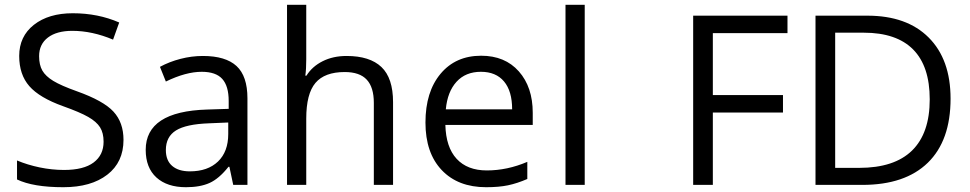

<svg xmlns="http://www.w3.org/2000/svg" viewBox="-20 -780 4091 810"><path d="M501 -189.9Q501 -95.7 432.6 -43Q364.3 9.8 247.1 9.8Q120.1 9.8 51.8 -22.9V-103Q95.7 -84.5 147.5 -73.7Q199.2 -63 250 -63Q333 -63 375 -94.5Q417 -126 417 -182.1Q417 -219.2 402.1 -242.9Q387.2 -266.6 352.3 -286.6Q317.4 -306.6 246.1 -332Q146.5 -367.7 103.8 -416.5Q61 -465.3 61 -543.9Q61 -626.5 123 -675.3Q185.1 -724.1 287.1 -724.1Q393.6 -724.1 482.9 -685.1L457 -612.8Q368.7 -649.9 285.2 -649.9Q219.2 -649.9 182.1 -621.6Q145 -593.3 145 -543Q145 -505.9 158.7 -482.2Q172.4 -458.5 204.8 -438.7Q237.3 -418.9 304.2 -395Q416.5 -355 458.7 -309.1Q501 -263.2 501 -189.9Z M963.9 0 947.8 -76.2H943.8Q903.8 -25.9 864 -8.1Q824.2 9.8 764.6 9.8Q685.1 9.8 639.9 -31.2Q594.7 -72.3 594.7 -147.9Q594.7 -310.1 854 -317.9L944.8 -320.8V-354Q944.8 -417 917.7 -447Q890.6 -477.1 831.1 -477.1Q764.2 -477.1 679.7 -436L654.8 -498Q694.3 -519.5 741.5 -531.7Q788.6 -543.9 835.9 -543.9Q931.6 -543.9 977.8 -501.5Q1023.9 -459 1023.9 -365.2V0ZM780.8 -57.1Q856.4 -57.1 899.7 -98.6Q942.9 -140.1 942.9 -214.8V-263.2L861.8 -259.8Q765.1 -256.3 722.4 -229.7Q679.7 -203.1 679.7 -147Q679.7 -103 706.3 -80.1Q732.9 -57.1 780.8 -57.1Z M1557.1 0V-346.2Q1557.1 -411.6 1527.3 -443.8Q1497.6 -476.1 1434.1 -476.1Q1349.6 -476.1 1310.8 -430.2Q1272 -384.3 1272 -279.8V0H1190.9V-759.8H1272V-529.8Q1272 -488.3 1268.1 -460.9H1272.9Q1296.9 -499.5 1341.1 -521.7Q1385.3 -543.9 1441.9 -543.9Q1540 -543.9 1589.1 -497.3Q1638.2 -450.7 1638.2 -349.1V0Z M2030.8 9.8Q1912.1 9.8 1843.5 -62.5Q1774.9 -134.8 1774.9 -263.2Q1774.9 -392.6 1838.6 -468.8Q1902.3 -544.9 2009.8 -544.9Q2110.4 -544.9 2168.9 -478.8Q2227.5 -412.6 2227.5 -304.2V-252.9H1858.9Q1861.3 -158.7 1906.5 -109.9Q1951.7 -61 2033.7 -61Q2120.1 -61 2204.6 -97.2V-24.9Q2161.6 -6.3 2123.3 1.7Q2085 9.8 2030.8 9.8ZM2008.8 -477.1Q1944.3 -477.1 1906 -435.1Q1867.7 -393.1 1860.8 -318.8H2140.6Q2140.6 -395.5 2106.4 -436.3Q2072.3 -477.1 2008.8 -477.1Z M2446.8 0H2365.7V-759.8H2446.8Z M2987.3 0H2904.3V-713.9H3302.2V-640.1H2987.3V-378.9H3283.2V-305.2H2987.3Z M3990.2 -363.8Q3990.2 -187 3894.3 -93.5Q3798.3 0 3618.2 0H3420.4V-713.9H3639.2Q3805.7 -713.9 3897.9 -621.6Q3990.2 -529.3 3990.2 -363.8ZM3902.3 -360.8Q3902.3 -500.5 3832.3 -571.3Q3762.2 -642.1 3624 -642.1H3503.4V-71.8H3604.5Q3752.9 -71.8 3827.6 -144.8Q3902.3 -217.8 3902.3 -360.8Z"/></svg>

Font: Sahel FD
Style: FD
Weight: 400
Foundry: Saber Rastikerdar (saber.rastikerdar@gmail.com)
Version: Version 3.3.1